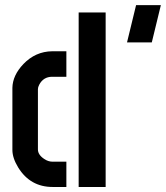

<svg xmlns="http://www.w3.org/2000/svg" viewBox="-20 -744 660 764"><path d="M485.4 -575.2 521.5 -723.6H620.1L584 -575.2ZM29.3 -147.5V-394.5Q30.3 -444.3 73.2 -489.3Q121.1 -539.1 187.5 -540H244.1V-438.5H187.5Q152.3 -438.5 135.7 -406.2Q130.9 -396.5 130.9 -389.6V-149.4Q130.9 -127.9 156.2 -111.3Q171.9 -100.6 189.5 -100.6H244.1V0H189.5Q100.6 0 52.7 -77.1Q29.3 -115.2 29.3 -147.5ZM293 0V-694.3H400.4V0Z"/></svg>

Font: Post No Bills Colombo
Style: Bold
Weight: 700
Designer: Kosala Senevirathne, Siva Puranthara, Lasantha Premarathna, Tharique Azeez
Foundry: Mooniak
Version: Version 1.220 ; ttfautohint (v1.6)